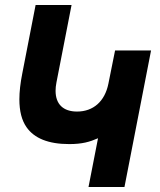

<svg xmlns="http://www.w3.org/2000/svg" viewBox="-20 -749 642 769"><path d="M334.5 0H478.5L585 -546.9H440.9L414.1 -413.6C399.9 -343.3 354 -302.2 288.6 -302.2C232.9 -302.2 202.6 -332 202.6 -385.3C202.6 -395 203.6 -407.2 206.1 -418.9L266.6 -729H122.6L69.3 -455.1C61.5 -416 57.6 -381.3 57.6 -351.1C57.6 -304.2 66.9 -267.1 86.4 -239.3C117.2 -195.3 173.3 -171.9 257.3 -171.9C309.1 -171.9 339.4 -180.7 372.6 -195.3Z"/></svg>

Font: Hack
Style: Bold Oblique
Weight: 700
Italic angle: -12°
Monospace: yes
Designer: Christopher Simpkins
Foundry: Christopher Simpkins
Version: Version 2.010